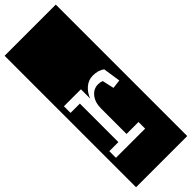

<svg xmlns="http://www.w3.org/2000/svg" viewBox="-375 -935 1167 1167"><g transform="rotate(-45 208.0 -352.0)"><path d="M-12 213V-917H428V213ZM282 -453Q244 -453 214.5 -427.5Q185 -402 172 -365V-445H26V-388H106V-57H28V0H279V-57H176V-276Q176 -328 202 -360.5Q228 -393 267 -393Q284 -393 301 -387L318 -311L375 -318L358 -430Q330 -453 282 -453Z"/></g></svg>

Font: Zilla Slab Highlight Regular
Style: Regular
Weight: 400
Designer: Typotheque Type Foundry
Foundry: Typotheque type foundry
Version: Version 1.1; 2017; ttfautohint (v1.6)